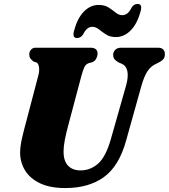

<svg xmlns="http://www.w3.org/2000/svg" viewBox="-20 -942 856 974"><path d="M542 -235 620 -509.5Q644.5 -600 594.5 -620L584 -624Q566.5 -634 560.2 -642.5Q554 -651 554 -664.5Q554.5 -679 564.8 -689.5Q575 -700 595.5 -700H782Q799.5 -700 808 -691Q816.5 -682 816.5 -668Q816.5 -650 807.5 -640.5Q798.5 -631 782.5 -623.5L773.5 -619Q745.5 -607 728 -580.5Q710.5 -554 696.5 -503.5L619.5 -228Q583.5 -98.5 506.5 -43.2Q429.5 12 311.5 12Q233.5 12 182.5 -12.5Q131.5 -37 106.8 -78Q82 -119 82 -169Q82.5 -201 92.2 -243.2Q102 -285.5 111 -317.5L174.5 -559.5Q180.5 -581.5 178 -600Q175.5 -618.5 166.5 -624.5L150 -630Q138 -639.5 133.2 -646.8Q128.5 -654 128.5 -667.5Q129 -680.5 137.5 -690.2Q146 -700 161 -700H439Q475 -700 475 -669.5Q474.5 -656.5 468 -644.2Q461.5 -632 447.5 -626L429.5 -621.5Q414.5 -615.5 407.8 -601Q401 -586.5 393 -557.5L329.5 -318.5Q315 -265.5 308.8 -232.2Q302.5 -199 302.5 -175Q302 -126 325 -101.8Q348 -77.5 388.5 -77.5Q438.5 -77.5 477.5 -111.8Q516.5 -146 542 -235ZM568 -754Q538 -754 518 -767Q498 -780 482 -793Q466 -806 448 -806Q420.5 -806 401.5 -767.5Q389.5 -749 371 -749Q345.5 -749 355.5 -785.5Q372.5 -849.5 405.5 -883.2Q438.5 -917 480.5 -917Q510.5 -917 530.8 -904Q551 -891 567 -878Q583 -865 600.5 -865Q629.5 -865 647.5 -903.5Q659 -922 678 -922Q703.5 -922 693.5 -886Q676.5 -821.5 643 -787.8Q609.5 -754 568 -754Z"/></svg>

Font: Fraunces 72pt S050 Black
Style: Italic
Weight: 900
Italic angle: -16°
Version: Version 1.000; ttfautohint (v1.8.3)